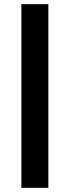

<svg xmlns="http://www.w3.org/2000/svg" viewBox="-20 -725 336 925"><path d="M83 180V-705H213V180Z"/></svg>

Font: Nunito Sans 7pt Condensed ExtraBold
Style: Regular
Weight: 800
Width: 3
Designer: Vernon Adams
Foundry: Vernon Adams
Version: Version 3.101;gftools[0.9.27]